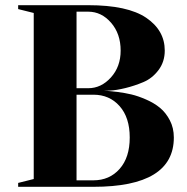

<svg xmlns="http://www.w3.org/2000/svg" viewBox="-20 -720 720 740"><path d="M110 -670 50 -685V-700H320Q472 -700 543.5 -651.5Q615 -603 615 -525Q615 -482 591 -450Q567 -418 532.5 -403.5Q498 -389 463 -380.5Q428 -372 404 -371L380 -370Q386 -370 395.5 -369.5Q405 -369 433 -365.5Q461 -362 486.5 -356Q512 -350 543 -336.5Q574 -323 596.5 -304.5Q619 -286 634.5 -256.5Q650 -227 650 -190Q650 0 340 0H50V-15L110 -30ZM340 -355H275V-25H340Q402 -25 441 -69Q480 -113 480 -190Q480 -267 441 -311Q402 -355 340 -355ZM275 -675V-380H320Q370 -380 407.5 -421.5Q445 -463 445 -525Q445 -590 408 -632.5Q371 -675 320 -675Z"/></svg>

Font: Yeseva One
Style: Regular
Weight: 400
Designer: Jovanny Lemonad
Foundry: Jovanny Lemonad
Version: Version 2.000